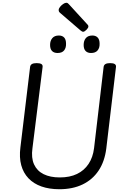

<svg xmlns="http://www.w3.org/2000/svg" viewBox="-20 -1345 903 1384"><path d="M408 19Q335 19 278.5 -1Q222 -21 185 -60Q148 -99 133 -154.5Q118 -210 127 -282L197 -863Q199 -877 210.5 -883.5Q222 -890 244 -890Q267 -890 278 -883.5Q289 -877 287 -862L214 -277Q204 -207 225.5 -160Q247 -113 294.5 -89.5Q342 -66 411 -66Q483 -66 535 -91Q587 -116 618.5 -163.5Q650 -211 658 -277L727 -863Q729 -877 740.5 -883.5Q752 -890 774 -890Q820 -890 816 -862L746 -273Q734 -180 690.5 -115Q647 -50 575.5 -15.5Q504 19 408 19ZM395 -963Q369 -963 355 -977.5Q341 -992 341 -1021Q341 -1051 357 -1070Q373 -1089 404 -1089Q429 -1089 442.5 -1074.5Q456 -1060 456 -1030Q457 -1000 442 -981.5Q427 -963 395 -963ZM636 -963Q611 -963 597 -977.5Q583 -992 583 -1021Q583 -1051 598.5 -1070Q614 -1089 646 -1089Q670 -1089 684 -1074.5Q698 -1060 698 -1030Q699 -1000 683.5 -981.5Q668 -963 636 -963ZM579 -1116Q575 -1116 570 -1119Q565 -1122 560 -1126L418 -1248Q408 -1256 405.5 -1261Q403 -1266 403 -1273Q403 -1283 412.5 -1295Q422 -1307 435 -1316Q448 -1325 458 -1325Q464 -1325 468.5 -1322Q473 -1319 477 -1314L608 -1171Q615 -1164 616 -1160.5Q617 -1157 617 -1154Q617 -1144 603 -1130Q589 -1116 579 -1116Z"/></svg>

Font: Playwrite GB S
Style: Italic
Weight: 400
Italic angle: -7°
Designer: Veronika Burian, José Scaglione
Foundry: TypeTogether
Version: Version 1.000